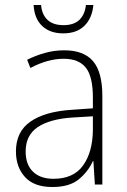

<svg xmlns="http://www.w3.org/2000/svg" viewBox="-20 -807 508 771"><path d="M238 -605Q316 -605 353.5 -561.5Q391 -518 391 -421V-66H361L355 -160H353Q334 -118 296.5 -87Q259 -56 190 -56Q117 -56 80.5 -96Q44 -136 44 -199Q44 -278 102 -318.5Q160 -359 267 -366L353 -372V-415Q353 -500 324.5 -535.5Q296 -571 236 -571Q204 -571 171 -562Q138 -553 102 -534L89 -567Q123 -584 160.5 -594.5Q198 -605 238 -605ZM270 -335Q180 -329 131.5 -296.5Q83 -264 83 -199Q83 -146 112.5 -117.5Q142 -89 195 -89Q275 -89 313.5 -142.5Q352 -196 353 -285V-340ZM355 -787Q350 -734 319 -703.5Q288 -673 234 -673Q181 -673 149.5 -702.5Q118 -732 115 -787H145Q148 -749 170.5 -727.5Q193 -706 235 -706Q277 -706 299 -727.5Q321 -749 325 -787Z"/></svg>

Font: Noto Sans Malayalam UI SemiCondensed ExtraLight
Style: Regular
Weight: 200
Width: 4
Designer: Jelle Bosma - Monotype Design Team
Foundry: Monotype Imaging Inc.
Version: Version 2.104; ttfautohint (v1.8.4.7-5d5b)